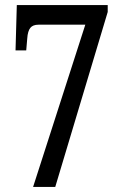

<svg xmlns="http://www.w3.org/2000/svg" viewBox="-20 -734 482 754"><path d="M110 0 315 -637H131Q109 -637 99 -624.5Q89 -612 87 -583L83 -536H41L46 -714H403V-687L197 0Z"/></svg>

Font: Noto Serif ExtraCondensed
Style: Regular
Weight: 400
Width: 2
Designer: Monotype Design Team
Foundry: Monotype Imaging Inc.
Version: Version 2.015